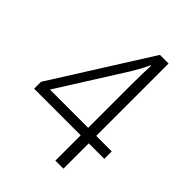

<svg xmlns="http://www.w3.org/2000/svg" viewBox="-207 -823 927 927"><g transform="rotate(45 256.5 -359.0)"><path d="M499 -173H393V0H338V-173H20V-220L334 -718H393V-224H499ZM338 -518Q338 -562 339 -592Q340 -622 341 -651H338Q327 -627 315.5 -606Q304 -585 290 -562L77 -224H338Z"/></g></svg>

Font: Noto Sans Thai Looped SemiCondensed Light
Style: Regular
Weight: 300
Width: 4
Designer: Sasikarn Vongin, Ben Mitchell
Foundry: The Fontpad Ltd
Version: Version 1.001; ttfautohint (v1.8.4.7-5d5b)